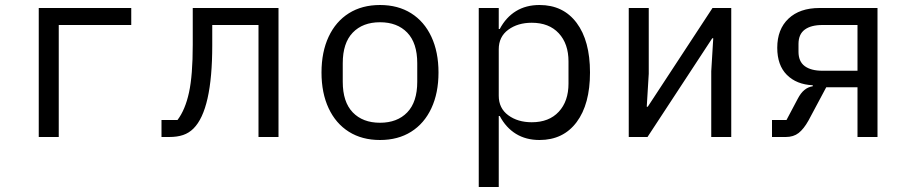

<svg xmlns="http://www.w3.org/2000/svg" viewBox="-20 -548 3640 768"><path d="M135 -516H505V-448H215V0H135Z M626 -68H690Q721 -109 736 -178Q751 -247 751 -369V-516H1094V0H1014V-448H829V-367Q829 -109 754 -34Q736 -16 712.5 -8Q689 0 657 0H626Z M1266 -258Q1266 -340 1294.5 -401Q1323 -462 1375.5 -495Q1428 -528 1500 -528Q1572 -528 1624.5 -495Q1677 -462 1705.5 -401Q1734 -340 1734 -258Q1734 -176 1705.5 -115Q1677 -54 1624.5 -21Q1572 12 1500 12Q1428 12 1375.5 -21Q1323 -54 1294.5 -115Q1266 -176 1266 -258ZM1649 -221V-295Q1649 -376 1609 -417.5Q1569 -459 1500 -459Q1431 -459 1391 -417.5Q1351 -376 1351 -295V-221Q1351 -140 1391 -98.5Q1431 -57 1500 -57Q1569 -57 1609 -98.5Q1649 -140 1649 -221Z M1895 -516H1975V-432H1979Q2004 -479 2044 -503.5Q2084 -528 2138 -528Q2233 -528 2286.5 -456.5Q2340 -385 2340 -258Q2340 -131 2286.5 -59.5Q2233 12 2138 12Q2084 12 2044 -12.5Q2004 -37 1979 -84H1975V200H1895ZM2254 -214V-302Q2254 -373 2215 -415Q2176 -457 2107 -457Q2051 -457 2013 -429Q1975 -401 1975 -351V-165Q1975 -115 2013 -87Q2051 -59 2107 -59Q2176 -59 2215 -101Q2254 -143 2254 -214Z M2495 -516H2575V-253L2567 -121H2571L2830 -516H2905V0H2825V-263L2833 -395H2829L2570 0H2495Z M3068 -68H3126L3171 -153Q3183 -176 3197.5 -188Q3212 -200 3231 -203V-207Q3166 -210 3127.5 -248.5Q3089 -287 3089 -357Q3089 -431 3134 -473.5Q3179 -516 3258 -516H3490V0H3410V-199H3285L3214 -66Q3195 -32 3174.5 -16Q3154 0 3123 0H3068ZM3410 -448H3270Q3224 -448 3199 -429.5Q3174 -411 3174 -372V-341Q3174 -302 3199 -283.5Q3224 -265 3270 -265H3410Z"/></svg>

Font: iA Writer Duo V
Style: Regular
Weight: 400
Designer: Mike Abbink, Paul van der Laan, Pieter van Rosmalen, Oliver Reichenstein
Foundry: Information Architects Inc.
Version: Version 2.000